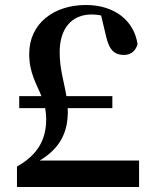

<svg xmlns="http://www.w3.org/2000/svg" viewBox="-20 -749 624 769"><path d="M139 -106C209 -148 247 -204 251 -284C252 -295 252 -306 251 -316H430V-364H246C237 -420 219 -471 219 -540C219 -636 268 -691 347 -691C359 -691 372 -690 385 -687L405 -603C418 -545 442 -529 476 -529C502 -529 522 -542 531 -572C517 -667 438 -729 324 -729C198 -729 97 -657 97 -533C97 -457 126 -414 146 -364H57V-316H161C163 -302 165 -287 165 -271C165 -189 130 -128 48 -82V0H537V-106Z"/></svg>

Font: Noto Serif CJK JP
Style: Bold
Weight: 700
Designer: Ryoko NISHIZUKA 西塚涼子 (kana & ideographs); Frank Grießhammer (Latin, Greek & Cyrillic); Wenlong ZHANG 张文龙 (bopomofo); San
Foundry: Adobe Systems Incorporated
Version: Version 1.000;PS 1;hotconv 16.6.53;makeotf.lib2.5.65590